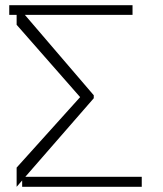

<svg xmlns="http://www.w3.org/2000/svg" viewBox="-20 -719 629 739"><path d="M525.6 -38.4V0H65.3V-24.5L44 0V-73.9L288.4 -345.2L44 -623.6V-661.9H15.6V-698.9H490.1V-661.9H75.6L340.9 -352.3V-340.9L77.4 -38.4Z"/></svg>

Font: Inter UI Thin
Style: Regular
Weight: 100
Designer: Rasmus Andersson
Foundry: rsms
Version: 3.2;8d6f07862